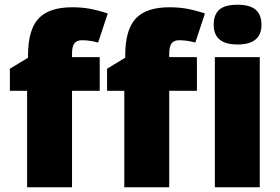

<svg xmlns="http://www.w3.org/2000/svg" viewBox="-20 -796 1191 816"><path d="M403.8 -410.2H286.1V0H95.2V-410.2H22V-503.9L99.1 -550.8V-560.1Q99.1 -669.4 143.8 -717.3Q188.5 -765.1 287.1 -765.1Q325.2 -765.1 359.1 -759.3Q393.1 -753.4 438 -738.8L397 -615.2Q361.8 -625 328.1 -625Q306.2 -625 296.1 -611.6Q286.1 -598.1 286.1 -567.9V-553.2H403.8ZM816.9 -410.2H699.2V0H508.3V-410.2H435.1V-503.9L512.2 -550.8V-560.1Q512.2 -669.4 556.9 -717.3Q601.6 -765.1 700.2 -765.1Q738.3 -765.1 772.2 -759.3Q806.2 -753.4 851.1 -738.8L810.1 -615.2Q774.9 -625 741.2 -625Q719.2 -625 709.2 -611.6Q699.2 -598.1 699.2 -567.9V-553.2H816.9ZM1084 0H893.1V-553.2H1084ZM888.2 -690.9Q888.2 -733.9 912.1 -754.9Q936 -775.9 989.3 -775.9Q1042.5 -775.9 1066.9 -754.4Q1091.3 -732.9 1091.3 -690.9Q1091.3 -606.9 989.3 -606.9Q888.2 -606.9 888.2 -690.9Z"/></svg>

Font: Sahel Black FD
Style: Black-FD
Weight: 900
Foundry: Saber Rastikerdar (saber.rastikerdar@gmail.com)
Version: Version 3.3.1